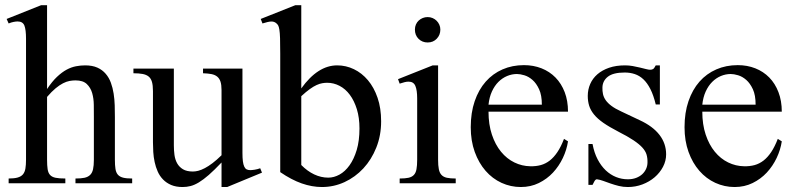

<svg xmlns="http://www.w3.org/2000/svg" viewBox="-20 -715 3098 749"><path d="M274.4 0V-18.6Q295.9 -18.6 309.6 -21.5Q323.2 -24.4 331.5 -32.5Q339.8 -40.5 343 -54.9Q346.2 -69.3 346.2 -91.8V-258.8Q346.2 -280.8 345.9 -305.7Q345.7 -330.6 339.6 -351.8Q333.5 -373 318.6 -387.2Q303.7 -401.4 274.4 -401.4Q263.2 -401.4 251.2 -399.2Q239.3 -397 225.8 -390.1Q212.4 -383.3 197 -370.6Q181.6 -357.9 163.6 -336.9V-91.8Q163.6 -69.3 165.8 -54.9Q168 -40.5 175.3 -32.5Q182.6 -24.4 196.8 -21.5Q210.9 -18.6 234.9 -18.6V0H13.7V-18.6Q35.6 -18.6 49.1 -22.5Q62.5 -26.4 69.6 -34.9Q76.7 -43.5 79.1 -57.4Q81.5 -71.3 81.5 -91.8V-564Q81.5 -599.1 75.2 -615.2Q68.8 -631.3 48.8 -631.3Q42.5 -631.3 33.4 -629.6Q24.4 -627.9 13.7 -623.5L5.9 -641.1L140.6 -694.8H163.6V-367.7Q183.1 -397 202.1 -415Q221.2 -433.1 239.7 -443.1Q258.3 -453.1 276.4 -456.5Q294.4 -460 312 -460Q340.3 -460 359.9 -451.2Q379.4 -442.4 392.3 -427.2Q405.3 -412.1 412.6 -392.1Q419.9 -372.1 423.3 -349.9Q426.8 -327.6 427.5 -304.2Q428.2 -280.8 428.2 -258.8V-91.8Q428.2 -70.3 430.4 -56.2Q432.6 -42 439.7 -33.7Q446.8 -25.4 460 -22Q473.1 -18.6 495.6 -18.6V0Z M866.2 14.6H844.2V-81.1Q815.9 -51.3 794.7 -32.7Q773.4 -14.2 756.1 -3.7Q738.8 6.8 723.6 10.7Q708.5 14.6 692.4 14.6Q666.5 14.6 647.7 6.6Q628.9 -1.5 616 -14.9Q603 -28.3 595.2 -45.9Q587.4 -63.5 583.3 -82.8Q579.1 -102.1 577.9 -122.1Q576.7 -142.1 576.7 -159.7V-359.9Q576.7 -381.8 572.8 -395.5Q568.8 -409.2 559.8 -416.5Q550.8 -423.8 536.1 -426.5Q521.5 -429.2 500.5 -429.2V-447.3H658.2V-147.9Q658.2 -128.9 660.6 -110.6Q663.1 -92.3 671.1 -77.9Q679.2 -63.5 693.8 -54.7Q708.5 -45.9 732.4 -45.9Q742.2 -45.9 753.7 -48.8Q765.1 -51.8 779.1 -59.1Q793 -66.4 809.1 -78.6Q825.2 -90.8 844.2 -109.4V-363.8Q844.2 -384.3 840.1 -396.7Q835.9 -409.2 827.1 -416.3Q818.4 -423.3 804.7 -426Q791 -428.7 772 -429.2V-447.3H925.8V-118.7Q925.8 -98.6 927.5 -85.7Q929.2 -72.8 932.9 -64.9Q936.5 -57.1 942.4 -54.2Q948.2 -51.3 956.1 -51.3Q962.9 -51.3 973.6 -53Q984.4 -54.7 995.1 -58.6L1002 -41.5Z M1466.8 -241.7Q1466.8 -186.5 1448 -139.4Q1429.2 -92.3 1397.5 -58.1Q1365.7 -23.9 1324 -4.6Q1282.2 14.6 1235.8 14.6Q1197.3 14.6 1157 0.5Q1116.7 -13.7 1073.2 -43.5V-506.3Q1073.2 -543.9 1072.5 -565.9Q1071.8 -587.9 1069.8 -599.6Q1067.9 -611.3 1064.9 -616.2Q1062 -621.1 1057.6 -624.5Q1049.8 -631.3 1038.3 -631.1Q1026.9 -630.9 1003.9 -623.5L997.1 -641.1L1132.3 -694.8H1155.3V-370.1Q1219.7 -460 1295.4 -460Q1329.6 -460 1360.6 -445.1Q1391.6 -430.2 1415.3 -402.1Q1439 -374 1452.9 -333.5Q1466.8 -293 1466.8 -241.7ZM1382.3 -213.9Q1382.3 -255.9 1372.1 -289.1Q1361.8 -322.3 1344.7 -345.2Q1327.6 -368.2 1304.7 -380.1Q1281.7 -392.1 1256.3 -392.1Q1247.6 -392.1 1237.3 -390.4Q1227.1 -388.7 1215.1 -383.3Q1203.1 -377.9 1188.5 -367.4Q1173.8 -356.9 1155.3 -339.8V-71.3Q1178.7 -47.4 1205.6 -34.7Q1232.4 -22 1260.7 -22Q1282.7 -22 1304.4 -33.9Q1326.2 -45.9 1343.5 -70.1Q1360.8 -94.2 1371.6 -130.1Q1382.3 -166 1382.3 -213.9Z M1697.8 -599.6Q1697.8 -578.6 1683.8 -564Q1669.9 -549.3 1648.4 -549.3Q1627 -549.3 1612.8 -563.5Q1598.6 -577.6 1598.6 -599.6Q1598.6 -610.4 1602.5 -619.4Q1606.4 -628.4 1613.3 -634.8Q1620.1 -641.1 1629.2 -644.8Q1638.2 -648.4 1648.4 -648.4Q1658.7 -648.4 1667.7 -644.5Q1676.8 -640.6 1683.3 -634Q1689.9 -627.4 1693.8 -618.7Q1697.8 -609.9 1697.8 -599.6ZM1539.1 0V-18.6Q1560.1 -18.6 1573.5 -21.5Q1586.9 -24.4 1594.5 -32.5Q1602.1 -40.5 1604.7 -54.9Q1607.4 -69.3 1607.4 -91.8V-331.1Q1607.4 -363.3 1600.3 -379.9Q1593.3 -396.5 1573.7 -396.5Q1566.9 -396.5 1558.6 -394.5Q1550.3 -392.6 1539.1 -388.7L1532.7 -406.2L1668 -460H1689V-91.8Q1689 -69.3 1691.9 -54.9Q1694.8 -40.5 1702.4 -32.5Q1710 -24.4 1723.4 -21.5Q1736.8 -18.6 1757.8 -18.6V0Z M2195.8 -163.6Q2190.9 -130.9 2175.8 -98.9Q2160.6 -66.9 2137.2 -41.7Q2113.8 -16.6 2082 -1Q2050.3 14.6 2011.7 14.6Q1972.2 14.6 1936.5 -1.7Q1900.9 -18.1 1874.3 -48.6Q1847.7 -79.1 1832 -122.3Q1816.4 -165.5 1816.4 -218.8Q1816.4 -275.4 1831.8 -320.3Q1847.2 -365.2 1874.8 -396.5Q1902.3 -427.7 1940.4 -444.3Q1978.5 -460.9 2023.9 -460.9Q2061 -460.9 2092.5 -448.5Q2124 -436 2147 -412.6Q2169.9 -389.2 2182.9 -355.5Q2195.8 -321.8 2195.8 -279.3H1885.7Q1885.7 -229.5 1898.9 -189.9Q1912.1 -150.4 1934.6 -123Q1957 -95.7 1986.6 -81.3Q2016.1 -66.9 2048.8 -66.4Q2070.8 -65.9 2089.6 -71Q2108.4 -76.2 2124.5 -88.6Q2140.6 -101.1 2154.5 -121.8Q2168.5 -142.6 2180.2 -173.3ZM2093.8 -306.6Q2093.8 -343.8 2083 -366.9Q2072.3 -390.1 2057.1 -403.3Q2042 -416.5 2025.4 -421.4Q2008.8 -426.3 1996.6 -426.3Q1977.1 -426.3 1958.3 -418.5Q1939.5 -410.6 1924.3 -395.5Q1909.2 -380.4 1898.9 -357.9Q1888.7 -335.4 1885.7 -306.6Z M2578.6 -112.8Q2578.6 -87.4 2566.4 -64.2Q2554.2 -41 2533.7 -23.4Q2513.2 -5.9 2486.1 4.4Q2459 14.6 2429.2 14.6Q2411.1 14.6 2394.3 10.5Q2377.4 6.3 2362.1 1Q2346.7 -4.4 2333.3 -9.3Q2319.8 -14.2 2308.6 -15.6Q2303.2 -15.6 2298.8 -7.8Q2294.4 0 2291.5 6.3H2275.4V-153.3H2291.5Q2297.9 -119.1 2311.3 -93.5Q2324.7 -67.9 2343 -50.5Q2361.3 -33.2 2383.3 -24.4Q2405.3 -15.6 2429.2 -15.6Q2447.3 -15.6 2461.4 -21Q2475.6 -26.4 2485.4 -35.4Q2495.1 -44.4 2500.5 -56.4Q2505.9 -68.4 2505.9 -81.5Q2506.3 -98.1 2502.2 -112.1Q2498 -126 2485.8 -139.4Q2473.6 -152.8 2451.4 -167.7Q2429.2 -182.6 2392.6 -201.2Q2356.9 -219.7 2333.7 -235.8Q2310.5 -252 2297.1 -268.6Q2283.7 -285.2 2278.3 -302.7Q2272.9 -320.3 2272.9 -340.8Q2272.9 -365.7 2282.5 -387.5Q2292 -409.2 2310.5 -425.3Q2329.1 -441.4 2356.2 -450.7Q2383.3 -460 2418.5 -460Q2433.6 -460 2448.5 -457.3Q2463.4 -454.6 2476.6 -451.4Q2489.7 -448.2 2500 -445.6Q2510.3 -442.9 2516.1 -442.9Q2522.9 -442.9 2527.6 -445.6Q2532.2 -448.2 2538.1 -460H2554.2V-307.6H2538.1Q2529.3 -343.8 2517.1 -367.7Q2504.9 -391.6 2489.7 -405.8Q2474.6 -419.9 2456.3 -426Q2438 -432.1 2417 -432.1Q2372.1 -432.1 2351.3 -415.8Q2330.6 -399.4 2330.1 -373.5Q2329.6 -360.4 2332.3 -347.9Q2335 -335.4 2343 -324Q2351.1 -312.5 2365.5 -301.8Q2379.9 -291 2403.3 -280.3L2475.6 -246.1Q2526.4 -222.7 2552.5 -189Q2578.6 -155.3 2578.6 -112.8Z M3029.8 -163.6Q3024.9 -130.9 3009.8 -98.9Q2994.6 -66.9 2971.2 -41.7Q2947.8 -16.6 2916 -1Q2884.3 14.6 2845.7 14.6Q2806.2 14.6 2770.5 -1.7Q2734.9 -18.1 2708.3 -48.6Q2681.6 -79.1 2666 -122.3Q2650.4 -165.5 2650.4 -218.8Q2650.4 -275.4 2665.8 -320.3Q2681.2 -365.2 2708.7 -396.5Q2736.3 -427.7 2774.4 -444.3Q2812.5 -460.9 2857.9 -460.9Q2895 -460.9 2926.5 -448.5Q2958 -436 2981 -412.6Q3003.9 -389.2 3016.8 -355.5Q3029.8 -321.8 3029.8 -279.3H2719.7Q2719.7 -229.5 2732.9 -189.9Q2746.1 -150.4 2768.6 -123Q2791 -95.7 2820.6 -81.3Q2850.1 -66.9 2882.8 -66.4Q2904.8 -65.9 2923.6 -71Q2942.4 -76.2 2958.5 -88.6Q2974.6 -101.1 2988.5 -121.8Q3002.4 -142.6 3014.2 -173.3ZM2927.7 -306.6Q2927.7 -343.8 2917 -366.9Q2906.2 -390.1 2891.1 -403.3Q2876 -416.5 2859.4 -421.4Q2842.8 -426.3 2830.6 -426.3Q2811 -426.3 2792.2 -418.5Q2773.4 -410.6 2758.3 -395.5Q2743.2 -380.4 2732.9 -357.9Q2722.7 -335.4 2719.7 -306.6Z"/></svg>

Font: Doulos SIL Afr
Style: Regular
Weight: 400
Designer: Walt Agee, Victor Gaultney, Peter Martin, Debbi Hosken, Becca Hirsbrunner
Foundry: SIL International
Version: Version 5.000